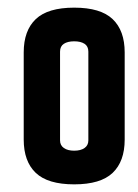

<svg xmlns="http://www.w3.org/2000/svg" viewBox="-20 -766 360 502"><path d="M42 -629Q42 -686 73.5 -716Q105 -746 174 -746Q243 -746 274.5 -716Q306 -686 306 -629V-401Q306 -344 274.5 -314Q243 -284 174 -284Q105 -284 73.5 -314Q42 -344 42 -401ZM211 -631Q211 -645 201 -651.5Q191 -658 174 -658Q157 -658 147 -651.5Q137 -645 137 -631V-399Q137 -386 147 -379Q157 -372 174 -372Q191 -372 201 -379Q211 -386 211 -399Z"/></svg>

Font: Khand Variable Light
Style: Regular
Weight: 300
Designer: Satya Rajpurohit
Foundry: Indian Type Foundry
Version: Version 3.000